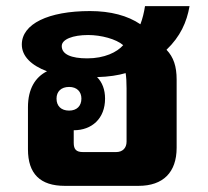

<svg xmlns="http://www.w3.org/2000/svg" viewBox="-20 -605 676 625"><path d="M191 0H431C511 0 555 -44 555 -124V-346C555 -389 545 -419 522 -443C567 -486 588 -533 597 -585H452C449 -565 444 -544 437 -526C396 -554 340 -569 273 -569C137 -569 51 -527 51 -460C51 -422 82 -392 133 -373C95 -354 71 -316 71 -256V-119C71 -39 111 0 191 0ZM264 -415C212 -415 181 -428 181 -455C181 -477 217 -491 267 -491C309 -491 358 -478 381 -458C361 -435 320 -415 264 -415ZM250 -110C228 -110 220 -119 220 -140V-181C279 -181 322 -219 322 -284C322 -313 313 -337 296 -354C334 -355 365 -360 389 -367C391 -354 392 -339 392 -317V-144C392 -123 379 -110 358 -110ZM205 -245C179 -245 164 -260 164 -284C164 -307 179 -322 205 -322C230 -322 245 -307 245 -284C245 -260 230 -245 205 -245Z"/></svg>

Font: Noto Sans Thai Looped ExtraBold
Style: Regular
Weight: 800
Designer: Cadson Demak Team
Foundry: Cadson Demak Co., Ltd.
Version: Version 1.001